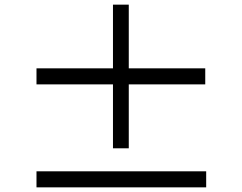

<svg xmlns="http://www.w3.org/2000/svg" viewBox="-20 -824 1040 826"><path d="M863 -530H534V-804H466V-530H137V-461H466V-186H534V-461H863ZM137 -87V-18H867V-87Z"/></svg>

Font: Noto Sans CJK TC Regular
Style: Regular
Weight: 400
Designer: Ryoko NISHIZUKA (kana & ideographs); Paul D. Hunt (Latin, Greek & Cyrillic); Wenlong ZHANG (bopomofo); Sandoll Communica
Foundry: Adobe Systems Incorporated
Version: Version 1.001;PS 1.001;hotconv 1.0.78;makeotf.lib2.5.61930